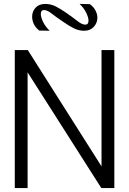

<svg xmlns="http://www.w3.org/2000/svg" viewBox="-20 -954 655 974"><path d="M55 0V-700H121L495 -110V-700H560V0H494L120 -587V0ZM179 -799Q160 -814 151.5 -832.5Q143 -851 143 -869Q143 -896 160.5 -915Q178 -934 209 -934Q237 -934 260.5 -922.5Q284 -911 313 -891Q352 -864 374 -846.5Q396 -829 413 -829Q429 -829 429 -849Q429 -865 417.5 -889Q406 -913 384 -934L436 -933Q455 -919 464.5 -900.5Q474 -882 474 -864Q474 -838 456 -818Q438 -798 407 -798Q380 -798 356.5 -809.5Q333 -821 307 -839Q265 -867 242.5 -885Q220 -903 203 -903Q187 -903 187 -883Q187 -867 198.5 -843Q210 -819 232 -798Z"/></svg>

Font: Panamera
Style: Regular
Weight: 400
Designer: Bastien Sozeau
Foundry: NBR — Bastien Sozeau
Version: Version 3.002; ttfautohint (v1.8.4.7-5d5b);gftools[0.9.33]